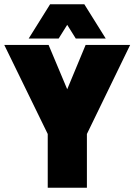

<svg xmlns="http://www.w3.org/2000/svg" viewBox="-20 -877 628 897"><path d="M294 -460 380 -667H588L386 -251V0H203V-251L0 -667H207ZM114 -697 214 -857H374L474 -697H334L294 -761L254 -697Z"/></svg>

Font: Epunda Sans Black
Style: Regular
Weight: 900
Designer: Simon Atzbach
Foundry: typofactur
Version: Version 2.204; ttfautohint (v1.8.4.7-5d5b)